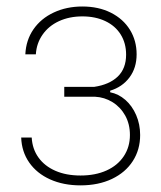

<svg xmlns="http://www.w3.org/2000/svg" viewBox="-20 -557 492 588"><path d="M226.6 -19.5Q272 -19.5 306.2 -34.9Q340.3 -50.3 359.1 -78.6Q377.9 -106.9 377.9 -143.6Q377.9 -177.2 363.3 -203.4Q348.6 -229.5 324.2 -244.4Q299.8 -259.3 271.5 -260.7H176.8V-291H268.6Q314.9 -297.9 340.6 -322.5Q366.2 -347.2 366.2 -389.6Q366.2 -424.8 349.6 -451.4Q333 -478 302.5 -492.4Q272 -506.8 232.4 -506.8Q192.4 -506.8 160.6 -492.2Q128.9 -477.5 110.4 -450.9Q91.8 -424.3 89.8 -390.6H57.6Q59.6 -434.1 82.5 -467.3Q105.5 -500.5 144.8 -518.8Q184.1 -537.1 232.4 -537.1Q281.7 -537.1 319.6 -518.1Q357.4 -499 377.9 -465.8Q398.4 -432.6 398.4 -390.6Q398.4 -349.1 376.5 -319.8Q354.5 -290.5 317.4 -279.3V-274.4Q342.8 -269.5 363.8 -251.2Q384.8 -232.9 397 -204.6Q409.2 -176.3 409.2 -143.6Q409.2 -98.6 386.7 -63.7Q364.3 -28.8 322.8 -9Q281.2 10.7 226.6 10.7Q174.3 10.7 133.5 -7.6Q92.8 -25.9 69.6 -59.1Q46.4 -92.3 44.9 -135.7H77.1Q79.1 -100.6 97.9 -74.5Q116.7 -48.3 149.7 -33.9Q182.6 -19.5 226.6 -19.5Z"/></svg>

Font: Pretendard JP Thin
Style: Regular
Weight: 100
Designer: Base glyphs from Inter by Rasmus Andersson; Hangeul glyphs from Noto Sans CJK(Source Han Sans) by Jang Soo-young and Kan
Foundry: Kil Hyung-jin
Version: Version 1.309